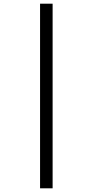

<svg xmlns="http://www.w3.org/2000/svg" viewBox="-20 -780 506 1040"><path d="M197 240V-760H265V240Z"/></svg>

Font: Noto Serif Display ExtraCondensed Black
Style: Italic
Weight: 900
Width: 2
Italic angle: -12°
Designer: Monotype Design Team
Foundry: Monotype Imaging Inc.
Version: Version 2.009